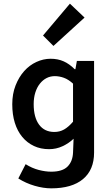

<svg xmlns="http://www.w3.org/2000/svg" viewBox="-20 -824 611 1049"><path d="M260 205Q217 205 169 191Q121 177 80 151L120 73Q155 95 191.5 104.5Q228 114 260 114Q321 114 349 86Q377 58 379 10L382 -66Q356 -41 321.5 -25Q287 -9 248 -9Q202 -9 165 -26.5Q128 -44 101.5 -76Q75 -108 61 -153Q47 -198 47 -254.5Q47 -311 65 -357Q83 -403 112 -435.5Q141 -468 179 -485.5Q217 -503 256.5 -503Q296 -503 327.5 -489Q359 -475 388 -446H392L400 -491H494V10Q494 104 433.5 154.5Q373 205 260 205ZM277 -103Q306 -103 330 -116.5Q354 -130 379 -159V-367Q354 -390 329 -399Q304 -408 279.5 -408Q255 -408 234.5 -397.5Q214 -387 198 -367Q182 -347 173 -318.5Q164 -290 164 -255Q164 -183 193.5 -143Q223 -103 277 -103ZM272 -573 215 -630 362 -804 442 -728Z"/></svg>

Font: Giro Sans Semibold
Style: Regular
Weight: 600
Designer: Paul D. Hunt
Foundry: Adobe Systems Incorporated
Version: Version 1.000;PS 1.0;hotconv 1.0.88;makeotf.lib2.5.647800